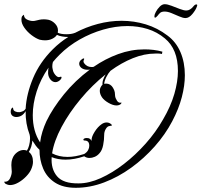

<svg xmlns="http://www.w3.org/2000/svg" viewBox="-31 -807 959 914"><path d="M330 87Q269 87 230.5 62Q192 37 174.5 -4.5Q157 -46 157 -94Q147 -103 139 -114Q131 -125 123 -138Q122 -123 117.5 -108.5Q113 -94 106 -84Q126 -69 126 -37Q126 -20 117 0Q110 16 93 33.5Q76 51 55.5 62.5Q35 74 17 74Q14 74 11 73.5Q8 73 5 72Q-5 69 -8 64.5Q-11 60 -11 58Q8 60 16.5 42.5Q25 25 25 10Q25 3 24 -4.5Q23 -12 23 -21Q23 -28 24 -36Q25 -44 29 -54Q35 -70 50 -81.5Q65 -93 82 -93Q90 -93 97 -90Q103 -98 107.5 -114.5Q112 -131 112 -148Q112 -153 111.5 -157.5Q111 -162 110 -166Q90 -218 91 -278Q75 -250 46 -250Q36 -250 28 -256Q20 -263 20 -275Q20 -286 25.5 -292.5Q31 -299 32 -288Q33 -280 42.5 -276Q52 -272 63 -273Q69 -274 77.5 -277.5Q86 -281 91 -289Q95 -360 126.5 -435Q158 -510 220 -572Q254 -606 294 -631Q279 -631 264.5 -633.5Q250 -636 240 -641Q233 -630 218 -622.5Q203 -615 183 -615Q172 -615 158 -618Q140 -624 119.5 -639.5Q99 -655 85 -675Q71 -695 71 -713Q71 -727 76 -731.5Q81 -736 83 -737Q83 -721 97.5 -714Q112 -707 126 -707Q132 -707 140 -709Q148 -711 157 -713Q166 -715 178 -715Q183 -715 188 -714.5Q193 -714 199 -713Q217 -709 231 -694.5Q245 -680 245 -662Q245 -655 244 -651Q260 -644 285 -644Q296 -644 306.5 -645.5Q317 -647 327 -651Q378 -678 434.5 -693Q491 -708 548 -708Q607 -708 663 -691Q719 -674 766 -638Q807 -608 828 -559Q849 -510 849 -449Q849 -400 834.5 -344.5Q820 -289 789 -230Q756 -167 705.5 -110Q655 -53 593.5 -8.5Q532 36 464.5 61.5Q397 87 330 87ZM343 66Q393 66 448.5 41Q504 16 559 -26.5Q614 -69 662.5 -123.5Q711 -178 745 -238Q782 -301 799 -360Q816 -419 816 -469Q816 -573 754 -624Q717 -655 671.5 -669Q626 -683 576 -683Q519 -683 460 -666Q401 -649 347.5 -618.5Q294 -588 252 -546Q235 -529 221 -512Q218 -502 218 -492Q218 -485 219.5 -479Q221 -473 222 -468Q227 -455 236.5 -446Q246 -437 255 -441Q257 -442 259 -442Q262 -442 262 -438Q262 -433 256 -427Q245 -416 233 -416Q220 -416 210 -427.5Q200 -439 198 -456V-463Q198 -468 198.5 -474Q199 -480 200 -485Q162 -430 143.5 -371.5Q125 -313 125 -259Q125 -182 160 -129Q163 -155 171 -180.5Q179 -206 190 -230Q220 -292 273.5 -358Q327 -424 397 -476Q394 -475 391 -475Q388 -475 385 -475Q372 -475 361.5 -480.5Q351 -486 347 -497Q346 -499 346 -503Q346 -514 354.5 -521.5Q363 -529 367 -529Q372 -529 368 -521Q364 -514 370 -505.5Q376 -497 386 -492Q394 -488 405 -488Q407 -488 410 -488Q413 -488 415 -489Q470 -527 531.5 -549.5Q593 -572 657 -572Q678 -572 699.5 -569.5Q721 -567 742 -561L740 -550Q732 -552 724 -552Q716 -552 708 -552Q656 -552 601.5 -530Q547 -508 495 -470Q484 -458 475 -440Q466 -422 465 -408Q468 -409 474 -409Q495 -409 507 -389Q514 -377 515.5 -367.5Q517 -358 517 -350Q518 -340 526 -327.5Q534 -315 547 -319V-318Q547 -312 538 -308Q532 -305 524 -305Q507 -305 486 -317Q465 -329 455 -343Q444 -359 444 -375Q444 -384 448 -391.5Q452 -399 456 -403L457 -404Q456 -417 461 -430Q466 -443 472 -453Q408 -402 353 -336Q298 -270 262 -202.5Q226 -135 217 -77Q249 -60 291 -60Q309 -60 328.5 -63.5Q348 -67 370 -74Q383 -82 388.5 -92.5Q394 -103 394 -113Q394 -138 372 -138H371Q367 -138 366 -141Q365 -144 369 -147Q374 -150 382 -150Q388 -150 391 -149Q400 -146 405 -136V-142Q405 -156 419.5 -179.5Q434 -203 453 -216Q464 -224 477 -224Q490 -224 500 -214Q502 -212 502 -210Q502 -209 490 -207Q480 -206 472.5 -193Q465 -180 465 -166Q465 -141 460 -116Q455 -91 443 -78Q433 -66 420 -60.5Q407 -55 395 -55Q381 -55 370 -63Q323 -47 281 -47Q244 -47 215 -59Q211 -3 240.5 32Q270 67 343 66ZM852 -721Q840 -721 822 -729Q804 -737 785.5 -744.5Q767 -752 753 -752Q738 -752 731 -745.5Q724 -739 720 -733Q717 -731 714 -727Q711 -723 707 -723Q704 -723 704 -730Q704 -737 711 -750.5Q718 -764 729.5 -775.5Q741 -787 753 -787Q766 -787 785.5 -779.5Q805 -772 824.5 -764.5Q844 -757 856 -757Q874 -757 890 -777Q897 -786 904 -786Q908 -786 908 -782Q908 -781 906 -775Q901 -760 885 -740.5Q869 -721 852 -721Z"/></svg>

Font: Fleur De Leah
Style: Regular
Weight: 400
Designer: Robert E. Leuschke
Foundry: Robert E. Leuschke
Version: Version 1.010; ttfautohint (v1.8.3)